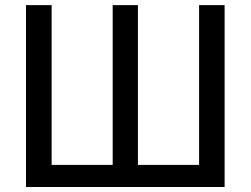

<svg xmlns="http://www.w3.org/2000/svg" viewBox="-20 -748 1003 768"><path d="M84 -727.5H186.5V-88.4H430.7V-727.5H531.7V-88.4H776.4V-727.5H878.4V0H84Z"/></svg>

Font: Inter Cardless
Style: Regular
Weight: 400
Designer: Rasmus Andersson
Foundry: rsms
Version: Version 4.001;git-9221beed3